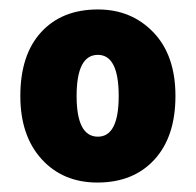

<svg xmlns="http://www.w3.org/2000/svg" viewBox="-20 -835 414 406"><path d="M351 -632Q351 -546 306.5 -497.5Q262 -449 186 -449Q113 -449 68 -498.5Q23 -548 23 -632Q23 -719 67 -767Q111 -815 187 -815Q258 -815 304.5 -766.5Q351 -718 351 -632ZM142 -632Q142 -546 187 -546Q231 -546 231 -632Q231 -719 187 -719Q142 -719 142 -632Z"/></svg>

Font: Noto Sans Telugu UI SemiCondensed Black
Style: Regular
Weight: 900
Width: 4
Designer: Jelle Bosma - Monotype Design Team
Foundry: Monotype Imaging Inc.
Version: Version 2.005; ttfautohint (v1.8.4.7-5d5b)